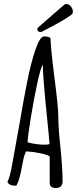

<svg xmlns="http://www.w3.org/2000/svg" viewBox="-20 -934 390 954"><path d="M227 -26V-157Q214 -166 178 -173Q142 -180 110 -182Q99 -161 94 -131L90 -111Q89 -104 84 -80Q79 -56 73 -38.5Q67 -21 61 -11Q23 -11 17 -31Q28 -47 42 -125L75 -308Q97 -438 115.5 -530Q134 -622 155 -684Q178 -753 199 -753Q220 -753 231 -745Q231 -705 250 -552Q270 -402 270 -347Q270 -294 281 -195Q291 -94 291 -34Q291 0 258 0Q242 0 234.5 -6Q227 -12 227 -26ZM226 -218Q223 -262 216 -327Q193 -553 193 -604V-612Q183 -602 165.5 -521.5Q148 -441 133 -349Q118 -257 117 -227Q159 -215 206 -215Q214 -215 226 -218ZM165 -788Q165 -793 170 -798L186 -812Q191 -817 242 -861L301 -912Q305 -914 310 -914Q322 -914 332 -902Q342 -890 342 -877Q342 -865 335 -861Q299 -833 189 -777Q187 -775 181 -775Q175 -775 170 -778.5Q165 -782 165 -788Z"/></svg>

Font: Amatic SC
Style: Bold
Weight: 700
Designer: Multiple Designers
Foundry: Vernon Adams
Version: Version 2.505